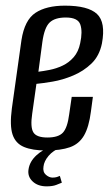

<svg xmlns="http://www.w3.org/2000/svg" viewBox="-20 -522 392 680"><path d="M143 11Q95 11 65 -1.5Q35 -14 24.5 -45.5Q14 -77 22 -138L56 -380Q67 -451 105.5 -476.5Q144 -502 210 -502Q292 -502 323.5 -472.5Q355 -443 341 -368Q332 -324 304 -297Q276 -270 239 -254.5Q202 -239 166.5 -233Q131 -227 109 -225L94 -119Q87 -72 98 -53.5Q109 -35 148 -35Q187 -35 203 -52.5Q219 -70 225 -117L234 -179H309L302 -127Q295 -72 277.5 -42Q260 -12 227.5 -0.5Q195 11 143 11ZM116 -268Q133 -270 156 -274.5Q179 -279 201.5 -289.5Q224 -300 241 -319.5Q258 -339 264 -369Q273 -410 264.5 -435Q256 -460 213 -460Q174 -460 155.5 -442Q137 -424 130 -373ZM145 138Q114 138 95.5 120.5Q77 103 81 78Q85 50 109 28Q133 6 161 -1L196 0Q168 11 152 30Q136 49 134 68Q131 87 142.5 97Q154 107 166 107Q175 107 181.5 105Q188 103 192 101L199 125Q192 128 179 133Q166 138 145 138Z"/></svg>

Font: Alumni Sans Medium
Style: Italic
Weight: 500
Italic angle: -8°
Designer: Robert E. Leuschke
Foundry: Robert E. Leuschke
Version: Version 1.016